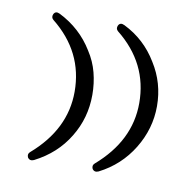

<svg xmlns="http://www.w3.org/2000/svg" viewBox="-55 -422 524 512"><g transform="rotate(10 207.5 -166.0)"><path d="M143 -166Q143 -274 54 -345Q47 -351 51 -360Q56 -370 68 -364Q126 -335 159 -281Q176 -255 183.5 -226Q191 -197 191 -166Q191 -103 159 -51Q127 2 68 32Q57 37 51 28Q47 19 54 13Q143 -64 143 -166ZM318 -166Q318 -274 229 -345Q222 -351 226 -360Q231 -370 243 -364Q300 -336 333 -281Q366 -229 366 -166Q366 -105 333 -51Q300 3 243 32Q232 37 226 28Q222 19 229 13Q318 -64 318 -166Z"/></g></svg>

Font: Amiri Quran
Style: Regular
Weight: 400
Designer: Khaled Hosny
Version: Version 0.117